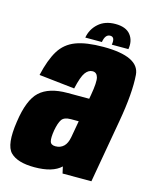

<svg xmlns="http://www.w3.org/2000/svg" viewBox="-124 -792 697 871"><g transform="rotate(15 224.5 -356.5)"><path d="M253 0 246 -31.5Q207.5 5.5 121.5 5.5Q42 5.5 8.5 -28.2Q-25 -62 -8 -173.5Q7 -279.5 50.2 -319.2Q93.5 -359 179.5 -359H282L285.5 -378.5Q296.5 -441 290.5 -462.2Q284.5 -483.5 265 -483.5Q246 -483.5 231.5 -464Q217 -444.5 204 -386.5L36.5 -405Q53.5 -479.5 80 -522.8Q106.5 -566 154.8 -584.5Q203 -603 284.5 -603Q452 -603 458.5 -518.8Q465 -434.5 440.5 -296L388.5 0ZM248.5 -169.5 262.5 -248H226Q194 -248 183 -231.5Q172 -215 165.5 -179.5Q159.5 -143 163.8 -127Q168 -111 189.5 -111Q213 -111 228.5 -126Q243 -140 248.5 -169.5ZM310 -717.5Q359.5 -717.5 381 -690.2Q402.5 -663 395.5 -622.5H317.5Q324 -660 300.5 -660Q277 -660 271 -622.5H193Q200 -663 230.5 -690.2Q261 -717.5 310 -717.5Z"/></g></svg>

Font: Anybody Condensed ExtraBold
Style: Italic
Weight: 800
Width: 3
Italic angle: -10°
Designer: Tyler Finck
Foundry: Etcetera Type Company
Version: Version 1.010; ttfautohint (v1.8.3) -l 8 -r 50 -G 200 -x 14 